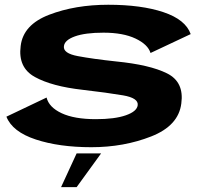

<svg xmlns="http://www.w3.org/2000/svg" viewBox="-20 -615 871 808"><path d="M364.5 4.5Q501 4.5 616.2 -40.8Q731.5 -86 743 -179.5Q755.5 -270 683 -306.2Q610.5 -342.5 468 -356.5Q370.5 -367 307.8 -378.8Q245 -390.5 249 -420.5Q251.5 -446 295 -461.8Q338.5 -477.5 415.5 -477.5Q498 -477.5 550.2 -452.8Q602.5 -428 613.5 -392L782.5 -471.5Q761 -532.5 667.8 -563.8Q574.5 -595 435.5 -595Q296.5 -595 187 -553Q77.5 -511 67 -421.5Q55 -330.5 126.8 -291Q198.5 -251.5 328 -237Q431.5 -225 497.5 -213.8Q563.5 -202.5 559.5 -172Q556 -146 509.5 -129.8Q463 -113.5 383.5 -113.5Q293 -113.5 239.5 -138.5Q186 -163.5 176 -204.5L7 -124Q32 -60.5 130.5 -28Q229 4.5 364.5 4.5ZM237 172.5H302.5L405.5 30.5H302.5Z"/></svg>

Font: Anybody Expanded
Style: Bold Italic
Weight: 700
Width: 7
Italic angle: -10°
Version: Version 1.113;gftools[0.9.25]